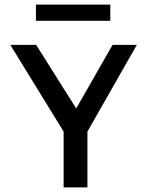

<svg xmlns="http://www.w3.org/2000/svg" viewBox="-20 -819 640 839"><path d="M258 0V-244L25 -623H138L313 -345L472 -623H578L362 -244V0ZM137 -728V-799H462V-728Z"/></svg>

Font: Inconsolata Expanded SemiBold
Style: Regular
Weight: 600
Width: 7
Monospace: yes
Designer: Raph Levien, Cyreal, Brenton Simpson
Foundry: Raph Levien, Cyreal, Google
Version: Version 3.001; ttfautohint (v1.8.2.53-6de2)